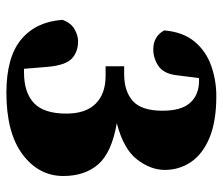

<svg xmlns="http://www.w3.org/2000/svg" viewBox="-68 -612 696 600"><g transform="rotate(90 280.0 -312.0)"><path d="M270 16Q159 16 103.5 -30Q48 -76 42 -159Q51 -185 70.5 -196.5Q90 -208 109 -208Q142 -208 163 -188.5Q184 -169 189 -112L195 -39Q198 -39 200.5 -39Q203 -39 206 -39Q269 -39 302 -70Q335 -101 335 -171Q335 -232 304 -263Q273 -294 217 -294H187V-352H212Q265 -352 295.5 -379Q326 -406 326 -472Q326 -531 301 -558.5Q276 -586 232 -586Q231 -586 228.5 -586Q226 -586 224 -586L215 -515Q210 -475 186 -459Q162 -443 134 -443Q94 -443 75 -477Q80 -536 110 -572Q140 -608 185.5 -624Q231 -640 280 -640Q360 -640 411 -618.5Q462 -597 486.5 -560.5Q511 -524 511 -479Q511 -435 478.5 -392.5Q446 -350 365 -329Q457 -313 493.5 -271Q530 -229 530 -162Q530 -85 462.5 -34.5Q395 16 270 16Z"/></g></svg>

Font: Source Serif 4 Black
Style: Regular
Weight: 900
Designer: Frank Grießhammer
Foundry: Adobe
Version: Version 4.005;hotconv 1.1.0;makeotfexe 2.6.0